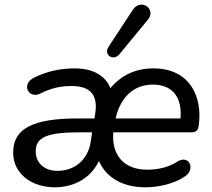

<svg xmlns="http://www.w3.org/2000/svg" viewBox="-20 -788 902 817"><path d="M212 9C291 9 364 -26 401 -103C432 -32 502 9 599 9C654 9 722 -6 768 -38C813 -69 785 -132 734 -100C696 -75 651 -66 605 -66C508 -66 454 -128 462 -225H796C811 -225 822 -232 824 -246L826 -258C841 -369 794 -497 632 -497C554 -497 493 -465 450 -413C427 -468 375 -497 296 -497C240 -497 179 -485 126 -458C67 -430 102 -365 152 -390C196 -413 238 -422 285 -422C366 -422 398 -382 385 -304L382 -284H311C120 -284 36 -241 36 -139C36 -44 121 9 212 9ZM488 -557 610 -705C646 -749 580 -798 545 -746L442 -589C419 -555 462 -526 488 -557ZM132 -144C132 -204 179 -225 321 -225H372L366 -184C353 -103 293 -61 224 -61C173 -61 132 -91 132 -144ZM472 -284C488 -358 537 -428 630 -428C722 -428 755 -365 748 -284Z"/></svg>

Font: SN Pro Medium
Style: Italic
Weight: 400
Italic angle: -9°
Designer: Tobias Whetton
Foundry: Supernotes
Version: Version 1.001;Glyphs 3.2 (3249)